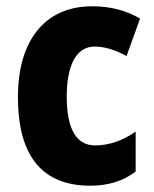

<svg xmlns="http://www.w3.org/2000/svg" viewBox="-20 -580 488 610"><path d="M267 10C324 10 372 -5 411 -35V-162C370 -133 326 -118 282 -118C224 -118 192 -168 192 -273C192 -377 225 -432 280 -432C314 -432 347 -421 382 -402L425 -521C382 -546 333 -560 273 -560C119 -560 37 -447 37 -272C37 -78 119 10 267 10Z"/></svg>

Font: Noto Sans Khmer Condensed ExtraBold
Style: Regular
Weight: 800
Width: 3
Designer: Danh Hong and the Monotype Design Team
Foundry: Monotype Imaging Inc.
Version: Version 2.004